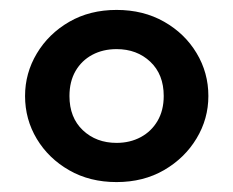

<svg xmlns="http://www.w3.org/2000/svg" viewBox="-20 -718 470 387"><path d="M215 -351Q161 -351 119.5 -374.8Q78 -398.5 54.2 -438Q30.5 -477.5 30.5 -524.5Q30.5 -570.5 54.2 -610.2Q78 -650 119.5 -674Q161 -698 215 -698Q269 -698 310.8 -674.2Q352.5 -650.5 376.2 -611Q400 -571.5 400 -524.5Q400 -478.5 376.2 -439Q352.5 -399.5 310.8 -375.2Q269 -351 215 -351ZM215 -430Q242 -430 263.5 -441.5Q285 -453 297.5 -474.2Q310 -495.5 310 -524.5Q310 -568 283 -593.5Q256 -619 215 -619Q187.5 -619 166 -607.5Q144.5 -596 132.2 -574.8Q120 -553.5 120 -524.5Q120 -481 147 -455.5Q174 -430 215 -430Z"/></svg>

Font: Geologica Medium
Style: Regular
Weight: 500
Designer: Sindre Bremnes, Frode Helland
Foundry: Monokrom Skriftforlag AS
Version: Version 1.010;gftools[0.9.28]